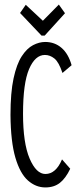

<svg xmlns="http://www.w3.org/2000/svg" viewBox="-20 -812 353 842"><path d="M179 10Q137 10 102.5 -20.5Q68 -51 47.5 -120.5Q27 -190 26 -308Q26 -406 39.5 -468.5Q53 -531 75.5 -565.5Q98 -600 125 -614Q152 -628 178 -628Q220 -628 250 -602Q280 -576 294 -526L254 -492Q238 -540 218.5 -555.5Q199 -571 177 -571Q134 -571 107.5 -509Q81 -447 81 -313Q81 -184 110 -116.5Q139 -49 179 -49Q225 -49 252 -113L288 -72Q268 -30 242.5 -10Q217 10 179 10ZM238 -792 265 -754 176 -656H162L68 -755L93 -791L168 -721Z"/></svg>

Font: Inconsolata ExtraCondensed Thin
Style: Regular
Weight: 100
Width: 2
Monospace: yes
Designer: Raph Levien, Cyreal, Brenton Simpson
Foundry: Raph Levien, Cyreal, Google
Version: Version 3.100; ttfautohint (v1.8.4.7-5d5b)